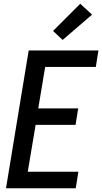

<svg xmlns="http://www.w3.org/2000/svg" viewBox="-20 -1004 545 1024"><path d="M12 0 133 -735H505L491 -647H221L184 -426H397L383 -338H170L128 -88H398L384 0ZM314 -791 263 -839 408 -984 471 -926Z"/></svg>

Font: Iosevka Curly Semibold
Style: Italic
Weight: 600
Italic angle: -9°
Monospace: yes
Designer: Belleve Invis
Foundry: Belleve Invis
Version: Version 22.1.2; ttfautohint (v1.8.4)